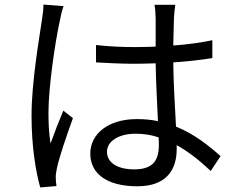

<svg xmlns="http://www.w3.org/2000/svg" viewBox="-20 -788 1040 840"><path d="M170 -768C170 -747 167 -721 163 -698C151 -616 118 -427 118 -282C118 -148 136 -39 156 32L227 26C226 16 224 2 224 -8C223 -20 226 -39 229 -52C239 -101 274 -202 299 -271L257 -304C240 -264 217 -205 201 -160C194 -208 192 -247 192 -295C192 -406 221 -602 241 -694C244 -712 252 -745 258 -761ZM675 -154C675 -88 651 -47 567 -47C496 -47 448 -75 448 -124C448 -170 499 -203 573 -203C608 -203 642 -198 674 -187C675 -175 675 -163 675 -154ZM945 -105C893 -151 830 -202 750 -234C746 -317 739 -416 738 -515C797 -519 855 -525 909 -534V-612C856 -601 798 -593 738 -589C739 -635 740 -681 741 -708C742 -728 744 -748 747 -767H656C659 -750 661 -724 661 -707V-584C630 -583 599 -582 568 -582C510 -582 456 -585 400 -591V-515C458 -512 510 -509 566 -509C598 -509 629 -510 661 -511C662 -429 668 -334 671 -258C643 -264 612 -267 579 -267C449 -267 375 -199 375 -116C375 -28 448 27 581 27C715 27 753 -53 753 -135V-153C804 -125 853 -86 902 -40Z"/></svg>

Font: Noto Sans CJK TC Regular
Style: Regular
Weight: 400
Designer: Ryoko NISHIZUKA (kana & ideographs); Paul D. Hunt (Latin, Greek & Cyrillic); Wenlong ZHANG (bopomofo); Sandoll Communica
Foundry: Adobe Systems Incorporated
Version: Version 1.001;PS 1.001;hotconv 1.0.78;makeotf.lib2.5.61930